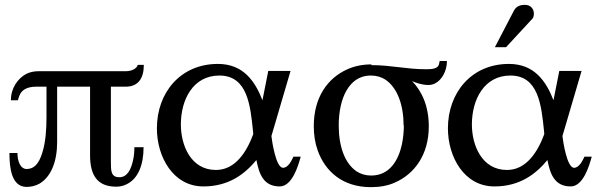

<svg xmlns="http://www.w3.org/2000/svg" viewBox="-20 -759 2484 793"><path d="M438 -90V-180V-401H499C553 -401 574 -438 574 -491H549C545 -475 522 -465 501 -465H141C120 -465 102 -461 87 -453C53 -434 25 -395 25 -345H54C55 -350 57 -355 59 -361C68 -388 92 -401 130 -401H172V-275C172 -221 168 -175 157 -136C147 -101 131 -61 90 -61C63 -61 52 -96 52 -127H19C19 -64 28 13 90 13C110 13 128 8 144 -1C192 -30 216 -94 216 -172V-401H352V-180V-118C352 -39 379 12 460 12C475 12 489 9 503 2C551 -21 573 -79 573 -151H535C535 -130 533 -111 529 -95C522 -64 508 -27 473 -27C438 -27 438 -54 438 -90Z M1026 -205C999 -132 952 -57 872 -57C768 -57 727 -159 727 -245C727 -347 777 -447 886 -447C1002 -447 1014 -325 1025 -217ZM1064 -345C1034 -422 986 -495 880 -495C725 -495 628 -376 628 -229C628 -111 695 11 820 11C925 11 991 -40 1039 -98C1050 -41 1068 11 1135 11C1187 11 1212 -75 1222 -112H1192C1184 -95 1170 -66 1149 -66C1119 -66 1103 -179 1101 -197L1180 -466H1088Z M1648 -241C1648 -214 1645 -188 1640 -163C1626 -98 1590 -34 1513 -34C1490 -34 1470 -40 1453 -51C1403 -85 1379 -156 1379 -241C1379 -297 1390 -349 1411 -385C1431 -419 1461 -447 1512 -447C1535 -447 1555 -441 1572 -430C1622 -396 1647 -324 1647 -240ZM1514 -493C1477 -493 1444 -486 1415 -473C1332 -436 1276 -356 1276 -238C1276 -202 1281 -169 1292 -138C1323 -51 1395 14 1512 14C1549 14 1582 8 1611 -5C1693 -41 1751 -121 1751 -237C1751 -318 1724 -381 1682 -424C1700 -416 1725 -408 1749 -408C1759 -408 1768 -410 1776 -414C1805 -428 1826 -466 1826 -507H1796C1795 -502 1794 -497 1793 -493C1788 -475 1765 -473 1740 -473C1657 -473 1597 -490 1514 -490Z M2228 -205C2201 -132 2154 -57 2074 -57C1970 -57 1929 -159 1929 -245C1929 -347 1979 -447 2088 -447C2204 -447 2216 -325 2227 -217ZM2266 -345C2236 -422 2188 -495 2082 -495C1927 -495 1830 -376 1830 -229C1830 -111 1897 11 2022 11C2127 11 2193 -40 2241 -98C2252 -41 2270 11 2337 11C2389 11 2414 -75 2424 -112H2394C2386 -95 2372 -66 2351 -66C2321 -66 2305 -179 2303 -197L2382 -466H2290ZM2148 -739C2119 -739 2108 -726 2101 -712L2024 -564H2070L2180 -683C2184 -689 2185 -696 2185 -703C2185 -721 2173 -739 2148 -739Z"/></svg>

Font: Veleka
Style: Regular
Weight: 400
Designer: Stefan Peev, Context Ltd, 2016; SIL International, 1997-2014.
Foundry: Stefan Peev, Context Ltd, 2016
Version: Version 1.000